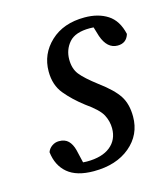

<svg xmlns="http://www.w3.org/2000/svg" viewBox="-78 -511 509 585"><g transform="rotate(-15 176.5 -219.0)"><path d="M128 -1 92 -31Q106 -27 114.5 -25Q123 -23 135 -23Q183 -23 209 -44Q235 -65 235 -101Q235 -123 224.5 -143.5Q214 -164 174 -192Q140 -218 116.5 -246.5Q93 -275 93 -318Q93 -373 133.5 -411Q174 -449 241 -449Q284 -449 313.5 -430Q343 -411 353 -367Q345 -340 317 -340Q284 -340 269 -383L253 -436L282 -408Q275 -410 267 -411.5Q259 -413 248 -413Q202 -413 182.5 -390.5Q163 -368 163 -337Q163 -308 177.5 -289.5Q192 -271 230 -242Q272 -211 289 -185Q306 -159 306 -119Q306 -62 262.5 -25.5Q219 11 148 11Q94 11 65.5 -13Q37 -37 32 -80Q36 -91 46 -98Q56 -105 68 -105Q87 -105 97.5 -94.5Q108 -84 113 -65Z"/></g></svg>

Font: Lisu Bosa Light
Style: Italic
Weight: 300
Italic angle: -19°
Designer: David Morse, Annie Olsen, Victor Gaultney, Frank Grießhammer (Latin)
Foundry: SIL International
Version: Version 2.000